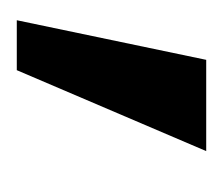

<svg xmlns="http://www.w3.org/2000/svg" viewBox="-38 -110 260 223"><g transform="rotate(90 91.5 2.0)"><path d="M155 -108 61 112H3L49 -108Z"/></g></svg>

Font: Gamestation Display
Style: Regular
Weight: 400
Designer: Jonas Hecksher
Foundry: Jonas Hecksher, Playtypeª, e-types AS
Version: Version 1.003